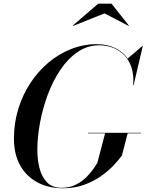

<svg xmlns="http://www.w3.org/2000/svg" viewBox="-20 -996 783 1026"><path d="M316.5 10Q238.5 10 179.5 -21.8Q120.5 -53.5 87.5 -112.8Q54.5 -172 54.5 -255Q54.5 -338 77.5 -413.2Q100.5 -488.5 142 -551.8Q183.5 -615 239.2 -661.8Q295 -708.5 360.5 -734.2Q426 -760 496.5 -760Q556.5 -760 603.5 -735Q650.5 -710 675.2 -661.2Q700 -612.5 694 -541H691.5Q696 -593.5 683.2 -633.5Q670.5 -673.5 645 -700.2Q619.5 -727 584.8 -740.5Q550 -754 510.5 -754Q447.5 -754 395.2 -718.5Q343 -683 302.8 -623.2Q262.5 -563.5 235.2 -490Q208 -416.5 193.8 -340Q179.5 -263.5 179.5 -195Q179.5 -144 191 -97.8Q202.5 -51.5 231 -22Q259.5 7.5 309.5 7.5Q352 7.5 384.8 -9Q417.5 -25.5 440.8 -48.5Q464 -71.5 478.8 -93.2Q493.5 -115 500 -125L542 -285H662.5L631.5 -165Q614.5 -141.5 586.2 -111.5Q558 -81.5 518.2 -53.8Q478.5 -26 428 -8Q377.5 10 316.5 10ZM450 -283.5V-286.5H734V-283.5ZM692 -541 693.5 -566Q694 -594.5 686.2 -625.2Q678.5 -656 661 -682L740.5 -750H743L694 -541ZM371 -857.5 369 -859.5 505 -976.5H576L668.5 -859.5L667.5 -857.5L538.5 -924.5Z"/></svg>

Font: Bodoni Moda 72pt Medium
Style: Italic
Weight: 500
Italic angle: -13°
Designer: Owen Earl
Foundry: indestructible type
Version: Version 2.004